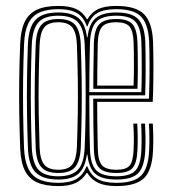

<svg xmlns="http://www.w3.org/2000/svg" viewBox="-20 -627 582 654"><path d="M178.5 6.8Q135 6.8 106.9 -5.5Q78.8 -17.8 64.8 -46Q50.8 -74.2 48.8 -121.2Q46.5 -183.8 45.6 -241Q44.8 -298.2 45.5 -356Q46.2 -413.8 48.8 -477.5Q50.5 -523.8 64 -552.2Q77.5 -580.8 105.4 -593.8Q133.2 -606.8 178.5 -606.8Q217.2 -606.8 239.9 -596.1Q262.5 -585.5 276 -561.5H278Q291.8 -585.5 314.5 -596.1Q337.2 -606.8 376 -606.8Q443 -606.8 470.8 -578.4Q498.5 -550 501.2 -486.2Q501.8 -474.2 502.1 -453.1Q502.5 -432 502.6 -404.4Q502.8 -376.8 502.2 -345Q501.8 -313.2 500.2 -280H311Q311 -254 311.4 -222.6Q311.8 -191.2 312.2 -163Q312.8 -134.8 313.2 -118.2Q314.2 -78.5 327.8 -63.6Q341.2 -48.8 376.8 -48.8Q408.8 -48.8 421 -62.4Q433.2 -76 435 -116Q436 -136 435.9 -156.6Q435.8 -177.2 434.2 -206H447.5Q449 -179 449.1 -157.4Q449.2 -135.8 448.2 -115.8Q446.2 -70.8 431 -54.2Q415.8 -37.8 376.8 -37.8Q334.8 -37.8 318.1 -55Q301.5 -72.2 299.8 -117.5Q298.8 -153.5 298.1 -202Q297.5 -250.5 297.5 -291H487.5Q488.8 -323.5 489.1 -353.9Q489.5 -384.2 489.4 -410Q489.2 -435.8 488.9 -455.1Q488.5 -474.5 488 -485.5Q485.2 -545 460.5 -570.4Q435.8 -595.8 376 -595.8Q333.8 -595.8 311 -582.2Q288.2 -568.8 278 -537.2H275.8Q265.2 -568.5 242.6 -582.1Q220 -595.8 178.5 -595.8Q138.8 -595.8 113.6 -584Q88.5 -572.2 76.1 -546.5Q63.8 -520.8 62 -477.5Q59.5 -418.8 58.8 -361.5Q58 -304.2 58.8 -245.6Q59.5 -187 61.8 -124Q63.5 -80.8 75.6 -54.4Q87.8 -28 112.9 -16.1Q138 -4.2 178.5 -4.2Q218.2 -4.2 240.8 -17.6Q263.2 -31 275 -60.8H277.2Q288.8 -30.5 311.9 -17.4Q335 -4.2 376.8 -4.2Q435.8 -4.2 460.5 -28.6Q485.2 -53 488 -114.5Q489 -133 488.9 -156.9Q488.8 -180.8 487.2 -206H500.5Q501.5 -189.2 501.9 -173Q502.2 -156.8 502.1 -141.9Q502 -127 501.2 -114.2Q498.5 -48 470.9 -20.6Q443.2 6.8 376.8 6.8Q338.8 6.8 315.4 -3.8Q292 -14.2 277.2 -38H275.2Q260.5 -14.5 237.9 -3.9Q215.2 6.8 178.5 6.8ZM178.5 -15.5Q126.2 -15.5 101.8 -39.5Q77.2 -63.5 75 -124.2Q72.8 -184 72 -243.6Q71.2 -303.2 72.1 -361.5Q73 -419.8 75 -475Q77.5 -534.8 101.1 -559.6Q124.8 -584.5 178.5 -584.5Q224.8 -584.5 247.8 -565Q270.8 -545.5 276.2 -500.2H278.2Q283 -545.5 305.8 -565Q328.5 -584.5 376 -584.5Q430.2 -584.5 451.4 -561.1Q472.5 -537.8 474.8 -485Q475.2 -472.5 475.8 -446.5Q476.2 -420.5 476.1 -383.8Q476 -347 474.5 -302.2H284.2Q284.2 -273.2 284.5 -238.9Q284.8 -204.5 285.2 -172.1Q285.8 -139.8 286.5 -116.8Q288.5 -66.2 308.4 -46.4Q328.2 -26.5 376.8 -26.5Q422.5 -26.5 440.9 -45.6Q459.2 -64.8 461.5 -115.2Q462.5 -138.2 462.2 -161.2Q462 -184.2 460.8 -206H474Q475.2 -185 475.6 -162.4Q476 -139.8 474.8 -115.2Q472.2 -59.5 451.1 -37.5Q430 -15.5 376.8 -15.5Q327.8 -15.5 305.2 -34.6Q282.8 -53.8 277.8 -100H275.8Q269.5 -54.8 247 -35.1Q224.5 -15.5 178.5 -15.5ZM178.5 -26.5Q223.8 -26.5 245 -48.2Q266.2 -70 268.5 -125Q270.8 -182.5 271.5 -241.9Q272.2 -301.2 271.5 -360.1Q270.8 -419 268.5 -475Q266.2 -529 245.6 -551.2Q225 -573.5 178.5 -573.5Q131.2 -573.5 110.9 -550.8Q90.5 -528 88.2 -474.5Q86 -416.5 85.2 -357.4Q84.5 -298.2 85.4 -239.8Q86.2 -181.2 88.2 -124.8Q90.5 -71 111.1 -48.8Q131.8 -26.5 178.5 -26.5ZM178.5 -37.8Q138.2 -37.8 120.8 -57.8Q103.2 -77.8 101.5 -125.8Q99.5 -181 98.6 -237.4Q97.8 -293.8 98.5 -352.8Q99.2 -411.8 101.5 -474Q103.5 -522.2 120.9 -542.2Q138.2 -562.2 178.5 -562.2Q219.2 -562.2 236.2 -542.1Q253.2 -522 255.2 -474Q257.2 -419.5 258.1 -362.8Q259 -306 258.2 -246.8Q257.5 -187.5 255.2 -125.8Q253 -78.2 236 -58Q219 -37.8 178.5 -37.8ZM178.5 -48.8Q212.8 -48.8 226.5 -66.9Q240.2 -85 242 -126.5Q244 -183.8 244.9 -240Q245.8 -296.2 245 -354.2Q244.2 -412.2 242 -473.5Q240.5 -515.2 226.5 -533.2Q212.5 -551.2 178.5 -551.2Q144 -551.2 130.2 -533.1Q116.5 -515 114.8 -473.2Q112.5 -410.5 111.8 -354Q111 -297.5 111.9 -242Q112.8 -186.5 114.8 -126.2Q116.2 -85 130.2 -66.9Q144.2 -48.8 178.5 -48.8ZM284.2 -313.2H461.5Q462.8 -349.5 462.8 -382.9Q462.8 -416.2 462.5 -442.8Q462.2 -469.2 461.5 -484.5Q459.5 -533.5 440.9 -553.5Q422.2 -573.5 376 -573.5Q327.8 -573.5 308.1 -552.8Q288.5 -532 286.5 -481.2Q286 -461 285.4 -434.4Q284.8 -407.8 284.5 -377.1Q284.2 -346.5 284.2 -313.2ZM297.8 -324.5Q297.8 -345.8 298 -374.5Q298.2 -403.2 298.9 -431.9Q299.5 -460.5 299.8 -481Q301.5 -527.5 318.6 -544.9Q335.8 -562.2 376 -562.2Q416 -562.2 431.2 -544.6Q446.5 -527 448.2 -484.2Q448.8 -468.5 449.1 -445.6Q449.5 -422.8 449.5 -392.5Q449.5 -362.2 448.2 -324.5ZM311.2 -335.5H435Q436.2 -371.2 436.2 -399.8Q436.2 -428.2 435.9 -449.4Q435.5 -470.5 435 -484.2Q433.5 -522.5 420.8 -536.9Q408 -551.2 376 -551.2Q341 -551.2 327.8 -535.8Q314.5 -520.2 313 -480Q312.8 -457 312.2 -432.2Q311.8 -407.5 311.5 -383Q311.2 -358.5 311.2 -335.5Z"/></svg>

Font: Big Shoulders Inline Display Thin
Style: Regular
Weight: 400
Version: Version 2.002